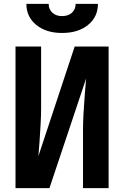

<svg xmlns="http://www.w3.org/2000/svg" viewBox="-20 -970 640 990"><path d="M60 0V-730H192V-410Q192 -376 189.5 -331Q187 -286 184 -242Q181 -198 178 -165L365 -730H540V0H408V-300Q408 -335 410.5 -383Q413 -431 417 -480Q421 -529 424 -565L235 0ZM300 -800Q218 -800 167 -841.5Q116 -883 116 -950H231Q231 -922 250 -904.5Q269 -887 300 -887Q332 -887 351 -904.5Q370 -922 370 -950H485Q485 -883 434 -841.5Q383 -800 300 -800Z"/></svg>

Font: JetBrains Mono NL ExtraBold
Style: Regular
Weight: 800
Designer: Philipp Nurullin, Konstantin Bulenkov
Foundry: JetBrains
Version: Version 2.304; ttfautohint (v1.8.4.7-5d5b)